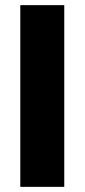

<svg xmlns="http://www.w3.org/2000/svg" viewBox="-20 -727 329 747"><path d="M230 -707H59V0H230Z"/></svg>

Font: Hejaz SemiBold
Style: Regular
Weight: 600
Designer: Bandar Raffah (Arabic) and Santiago Orozco (Latin)
Foundry: Caramella and Typemade
Version: Version 1.010;hotconv 1.0.109;makeotfexe 2.5.65596